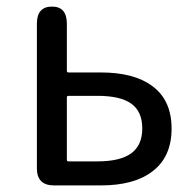

<svg xmlns="http://www.w3.org/2000/svg" viewBox="-20 -563 588 583"><path d="M144 0Q92 0 92 -52V-491Q92 -543 138 -543Q183 -543 183 -491V-348Q183 -343 188 -343H286Q387 -343 442 -302Q501 -259 501 -172.5Q501 -86 442 -42Q387 0 286 0ZM183 -78Q183 -73 188 -73H276Q345 -73 378.5 -97.5Q412 -122 412 -173Q412 -224 379 -248Q346 -272 276 -272H188Q183 -272 183 -267Z"/></svg>

Font: Resource Han Rounded KR
Style: Regular
Weight: 400
Designer: Cyano Hao (round all glyphs); Ryoko NISHIZUKA 西塚涼子 (kana, bopomofo & ideographs); Paul D. Hunt (Latin, Greek & Cyrillic)
Foundry: Cyano Hao
Version: 0.990